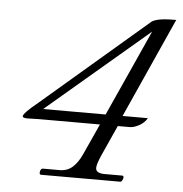

<svg xmlns="http://www.w3.org/2000/svg" viewBox="-45 -599 612 643"><g transform="rotate(5 261.0 -278.0)"><path d="M116 0Q111 0 111 -7Q111 -12 113.5 -16.5Q116 -21 121 -21H177Q203 -21 221 -37.5Q239 -54 252 -84L298 -185H91Q81 -185 71.5 -184.5Q62 -184 55 -184Q38 -184 38 -190Q38 -195 49.5 -207Q61 -219 88 -241L426 -531Q433 -537 439.5 -542.5Q446 -548 464 -552Q482 -556 522 -556L371 -220H456Q447 -204 429.5 -194.5Q412 -185 398 -185H358L311 -81Q305 -67 301.5 -56.5Q298 -46 298 -39Q298 -21 328 -21H387Q392 -21 392 -15Q392 -11 389 -5.5Q386 0 382 0ZM104 -220H314L445 -510Z"/></g></svg>

Font: MonteCarlo
Style: Regular
Weight: 400
Designer: Robert E. Leuschke
Foundry: Robert E. Leuschke
Version: Version 1.010; ttfautohint (v1.8.3)